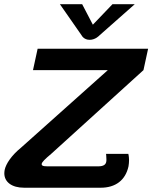

<svg xmlns="http://www.w3.org/2000/svg" viewBox="-21 -878 713 898"><path d="M413.3 -762.5 363.3 -858.3H259.2L360.8 -712.5C360.8 -712.5 370.8 -691.7 398.3 -691.7C425.8 -691.7 444.2 -712.5 444.2 -712.5L609.2 -858.3H505ZM155 -650 133.3 -550H483.3L77.5 -187.5C32.5 -150.8 6.7 -111.7 0.8 -83.3C0 -77.5 -0.8 -72.5 -0.8 -67.5C-0.8 -26.7 34.2 0 91.7 0H450C519.2 0 565.8 -35 580 -100C581.7 -110 582.5 -120 582.5 -128.3C582.5 -146.7 579.2 -158.3 579.2 -158.3H475C475 -158.3 476.7 -145 476.7 -132.5C476.7 -128.3 476.7 -124.2 475.8 -120.8C473.3 -108.3 463.3 -100 438.3 -100H200.8C178.3 -100 172.5 -104.2 174.2 -112.5C175.8 -120 188.3 -133.3 218.3 -158.3L650 -550L671.7 -650Z"/></svg>

Font: BoonHome
Style: Bold Oblique
Weight: 700
Italic angle: -12°
Designer: Sungsit Sawaiwan
Foundry: Sungsit Sawaiwan
Version: Version 0.2